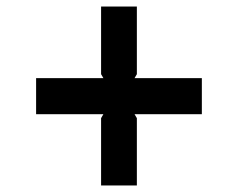

<svg xmlns="http://www.w3.org/2000/svg" viewBox="-20 -698 725 585"><path d="M595 -350H390L397 -338V-133H288V-338L295 -350H90V-460H295L288 -472V-678H397V-472L390 -460H595Z"/></svg>

Font: Sinkin Sans 500 Medium
Style: 500 Medium
Weight: 500
Designer: Keith Bates
Foundry: K-Type
Version: Sinkin Sans (version 1.0)  by Keith Bates   •   © 2014   www